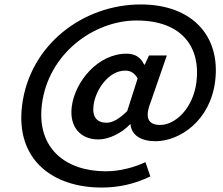

<svg xmlns="http://www.w3.org/2000/svg" viewBox="-20 -678 1003 862"><path d="M79 -204C49 40 218 164 436 164C513 164 585 148 655 114L633 50C582 74 517 91 455 91C276 91 144 -11 168 -208C196 -437 401 -586 593 -586C801 -586 881 -462 862 -310C847 -191 767 -117 699 -117C645 -117 629 -150 656 -218L729 -429H649L630 -388H627C611 -422 585 -437 548 -437C420 -437 316 -312 302 -198C291 -107 342 -52 422 -52C469 -52 526 -80 564 -120H566C570 -70 615 -44 678 -44C786 -44 924 -135 946 -314C971 -517 842 -658 612 -658C354 -658 113 -478 79 -204ZM400 -205C408 -272 466 -361 542 -361C567 -361 584 -350 598 -326L551 -179C513 -142 484 -127 458 -127C417 -127 393 -151 400 -205Z"/></svg>

Font: Falling Sky
Style: ExtObl
Weight: 400
Designer: Paul D. Hunt
Foundry: Adobe Systems Incorporated
Version: Version 1.02